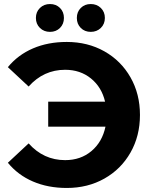

<svg xmlns="http://www.w3.org/2000/svg" viewBox="-20 -920 754 952"><path d="M674 -350Q674 -246 627 -163.5Q580 -81 497.5 -34.5Q415 12 311 12Q218 12 143.5 -20Q69 -52 19 -113L122 -209Q196 -126 303 -126Q380 -126 433.5 -171Q487 -216 503 -292H219V-416H501Q484 -488 431 -531Q378 -574 303 -574Q196 -574 122 -491L19 -587Q69 -648 143.5 -680Q218 -712 311 -712Q415 -712 497.5 -665.5Q580 -619 627 -536.5Q674 -454 674 -350ZM158 -831Q158 -861 178 -880.5Q198 -900 228 -900Q258 -900 277.5 -880.5Q297 -861 297 -831Q297 -801 277.5 -781.5Q258 -762 228 -762Q198 -762 178 -781.5Q158 -801 158 -831ZM361 -831Q361 -861 380.5 -880.5Q400 -900 430 -900Q460 -900 480 -880.5Q500 -861 500 -831Q500 -801 480 -781.5Q460 -762 430 -762Q400 -762 380.5 -781.5Q361 -801 361 -831Z"/></svg>

Font: Montserrat-Bold
Style: Bold
Weight: 700
Version: Version 7.200